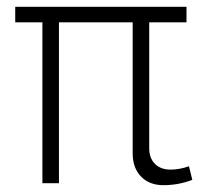

<svg xmlns="http://www.w3.org/2000/svg" viewBox="-20 -540 611 566"><path d="M153.8 -474.1V0H105V-474.1H24.9V-520H529.8V-474.1H419.9V-103Q419.9 -73.7 436.8 -56.9Q453.6 -40 482.9 -40Q508.8 -40 537.1 -49.8L546.9 -9.8Q505.9 5.9 461.9 5.9Q420.4 5.9 395.8 -19.5Q371.1 -44.9 371.1 -87.9V-474.1Z"/></svg>

Font: Rawline Light
Style: Regular
Weight: 300
Designer: Matt McInerney, Pablo Impallari, Rodrigo Fuenzalida
Foundry: Matt McInerney, Pablo Impallari, Rodrigo Fuenzalida
Version: Version 4.020;PS 004.020;hotconv 1.0.88;makeotf.lib2.5.64775